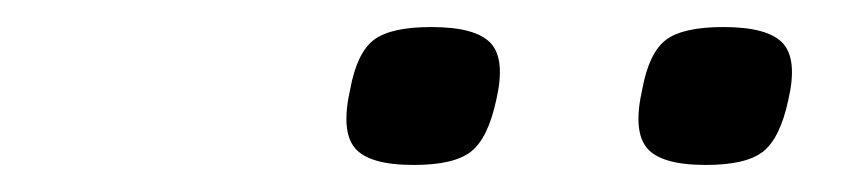

<svg xmlns="http://www.w3.org/2000/svg" viewBox="-20 -854 640 142"><path d="M502 -732Q469 -732 458.5 -744.5Q448 -757 455 -788Q460 -815 472.5 -824.5Q485 -834 515 -834Q548 -834 559 -822Q570 -810 563 -780Q557 -752 544.5 -742Q532 -732 502 -732ZM286 -732Q253 -732 242.5 -744.5Q232 -757 239 -788Q244 -815 256.5 -824.5Q269 -834 299 -834Q332 -834 343 -822Q354 -810 347 -780Q341 -752 328.5 -742Q316 -732 286 -732Z"/></svg>

Font: Victor Mono Thin Thin
Style: Italic
Weight: 250
Italic angle: -12°
Monospace: yes
Version: Version 1.561;gftools[0.9.30]